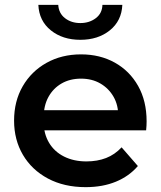

<svg xmlns="http://www.w3.org/2000/svg" viewBox="-20 -764 662 791"><path d="M333 7Q244 7 177.5 -28.5Q111 -64 74.5 -126Q38 -188 38 -267Q38 -347 73.5 -408.5Q109 -470 171.5 -505Q234 -540 314 -540Q392 -540 453 -506Q514 -472 549 -410Q584 -348 584 -264Q584 -256 583.5 -246Q583 -236 582 -227H137V-310H516L467 -284Q468 -330 448 -365Q428 -400 393.5 -420Q359 -440 314 -440Q268 -440 233.5 -420Q199 -400 179.5 -364.5Q160 -329 160 -281V-261Q160 -213 182 -176Q204 -139 244 -119Q284 -99 336 -99Q381 -99 417 -113Q453 -127 481 -157L548 -80Q512 -38 457.5 -15.5Q403 7 333 7ZM311 -600Q238 -600 189.5 -639Q141 -678 138 -744H220Q222 -709 248 -689Q274 -669 311 -669Q348 -669 374.5 -689Q401 -709 402 -744H484Q481 -678 432.5 -639Q384 -600 311 -600Z"/></svg>

Font: MOST Montserrat SemiBold
Style: Regular
Weight: 600
Designer: Julieta Ulanovsky
Foundry: Julieta Ulanovsky
Version: Version 8.000;March 11, 2024;FontCreator 15.0.0.2926 64-bit